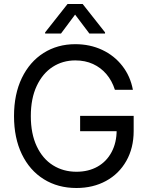

<svg xmlns="http://www.w3.org/2000/svg" viewBox="-20 -940 749 970"><path d="M360.4 -634.8Q296.9 -634.8 246.1 -602.1Q195.3 -569.3 165.5 -505.9Q135.7 -442.4 135.7 -353.5Q135.7 -264.6 165.5 -201.2Q195.3 -137.7 247.6 -105Q299.8 -72.3 366.2 -72.3Q426.8 -72.3 472.7 -98.1Q518.6 -124 543.9 -171.9Q569.3 -219.7 569.3 -282.2L595.7 -277.3H384.8V-354.5H655.3V-278.3Q655.3 -192.4 618.2 -127Q581.1 -61.5 515.6 -25.9Q450.2 9.8 366.2 9.8Q272.5 9.8 201.2 -34.7Q129.9 -79.1 90.3 -161.1Q50.8 -243.2 50.8 -353.5Q50.8 -463.9 90.3 -545.9Q129.9 -627.9 200.2 -672.4Q270.5 -716.8 360.4 -716.8Q434.6 -716.8 496.1 -688Q557.6 -659.2 598.1 -606.9Q638.7 -554.7 651.4 -486.3H560.5Q545.9 -532.2 517.6 -565.4Q489.3 -598.6 449.7 -616.7Q410.2 -634.8 360.4 -634.8ZM359.4 -866.2 288.1 -770.5H208V-776.4L321.3 -919.9H397.5L510.7 -776.4V-770.5H431.6Z"/></svg>

Font: Pretendard GOV Variable
Style: Regular
Weight: 400
Designer: Base glyphs from Inter by Rasmus Andersson; Hangul glyphs from Noto Sans CJK(Source Han Sans) by Jang Soo-young and Kang
Foundry: Kil Hyung-jin
Version: Version 1.307;Glyphs 3.2 (3192)